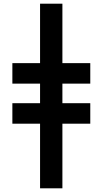

<svg xmlns="http://www.w3.org/2000/svg" viewBox="-20 -780 556 1040"><path d="M318 -760V-438H469V-327H318V-221H469V-110H318V240H197V-110H47V-221H197V-327H47V-438H197V-760Z"/></svg>

Font: Noto Sans UI Extra
Style: Regular
Weight: 800
Designer: Monotype Design Team
Foundry: Monotype Imaging Inc.
Version: Version 1.901